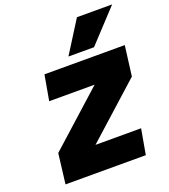

<svg xmlns="http://www.w3.org/2000/svg" viewBox="-159 -1014 992 1128"><g transform="rotate(-20 337.0 -450.0)"><path d="M674 -900 488 -700H328L454 -900ZM160 -650H662L638 -462L300 -158H585L557 0H55L78 -188L416 -492H132Z"/></g></svg>

Font: Overused Grotesk Black
Style: Italic
Weight: 900
Italic angle: -10°
Version: Version 0.003